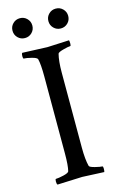

<svg xmlns="http://www.w3.org/2000/svg" viewBox="-124 -860 560 914"><g transform="rotate(-15 155.5 -403.0)"><path d="M113.3 -510.7Q113.3 -571.3 106.4 -597.7Q103.5 -605.5 78.6 -611.8Q53.7 -618.2 41 -618.2Q37.1 -618.2 37.1 -630.4Q37.1 -642.6 41 -646.5Q153.3 -641.6 163.6 -641.6Q173.8 -641.6 271.5 -646.5Q273.4 -640.6 273.4 -629.4Q273.4 -618.2 269.5 -618.2Q259.8 -618.2 234.4 -611.3Q209 -604.5 207 -597.7Q198.2 -563.5 198.2 -506.8V-135.7Q198.2 -79.1 207 -44.9Q209 -38.1 234.4 -31.7Q259.8 -25.4 269.5 -25.4Q273.4 -25.4 273.4 -14.2Q273.4 -2.9 271.5 2.9Q173.8 -2 163.6 -2Q153.3 -2 41 2.9Q37.1 -1 37.1 -13.2Q37.1 -25.4 41 -25.4Q53.7 -25.4 78.6 -31.2Q103.5 -37.1 106.4 -44.9Q113.3 -71.3 113.3 -131.8ZM37.6 -725.1Q23.4 -739.3 23.4 -759.8Q23.4 -780.3 37.6 -794.4Q51.8 -808.6 72.3 -808.6Q92.8 -808.6 106.9 -794.4Q121.1 -780.3 121.1 -759.8Q121.1 -739.3 106.9 -725.1Q92.8 -710.9 72.3 -710.9Q51.8 -710.9 37.6 -725.1ZM214.4 -725.1Q200.2 -739.3 200.2 -759.8Q200.2 -780.3 214.4 -794.4Q228.5 -808.6 249 -808.6Q269.5 -808.6 283.7 -794.4Q297.9 -780.3 297.9 -759.8Q297.9 -739.3 283.7 -725.1Q269.5 -710.9 249 -710.9Q228.5 -710.9 214.4 -725.1Z"/></g></svg>

Font: CrimsonText-Roman
Style: Roman
Weight: 400
Version: Version 0.13